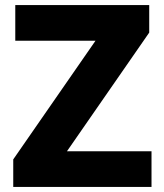

<svg xmlns="http://www.w3.org/2000/svg" viewBox="-20 -734 643 754"><path d="M575 0H32V-108L355 -574H40V-714H566V-606L243 -140H575Z"/></svg>

Font: Noto Sans Cherokee ExtraBold
Style: Regular
Weight: 800
Designer: Monotype Design Team
Foundry: Monotype Imaging Inc.
Version: Version 2.001; ttfautohint (v1.8.4.7-5d5b)